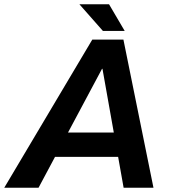

<svg xmlns="http://www.w3.org/2000/svg" viewBox="-59 -887 804 907"><path d="M-39 0 377 -700H524L666 0H525L425 -562H423L123 0ZM141 -146 165 -261H565L541 -146ZM530 -741H427L316 -867H456Z"/></svg>

Font: REM Medium Medium
Style: Italic
Weight: 500
Italic angle: -11°
Version: Version 1.005;gftools[0.9.28]